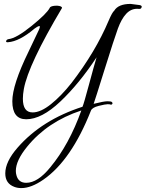

<svg xmlns="http://www.w3.org/2000/svg" viewBox="-20 -578 745 982"><path d="M648 -558 694 -552Q705 -550 705 -543Q705 -542 704 -540Q701 -532 693 -532.5Q685 -533 681 -533Q649 -533 625 -507Q601 -481 583 -432Q565 -383 515 -223Q465 -63 459 -47Q511 -60 528.5 -60Q546 -60 551 -57Q558 -51 554 -46Q550 -41 546 -43Q542 -45 530.5 -45Q519 -45 485 -36.5Q451 -28 445 -12Q345 241 203 340Q140 384 89 384Q70 384 54 378Q7 361 7 309Q7 249 70 177Q194 35 402 -32Q409 -48 435 -145Q461 -242 474 -285Q385 -150 289 -59Q193 32 114 32Q43 32 43 -60Q43 -144 126 -314Q171 -407 179.5 -426.5Q188 -446 180 -445Q172 -443 157 -432Q79 -366 21 -362Q11 -361 11 -367Q13 -376 24 -378Q63 -382 140.5 -444.5Q218 -507 234 -537Q238 -549 272 -549Q298 -547 297 -537Q125 -248 102 -123Q97 -95 97 -73Q97 -3 147 -3Q188 -3 241 -45.5Q294 -88 346 -154Q469 -314 536 -473Q554 -515 564 -523Q585 -558 648 -558ZM61 296Q61 308 64 318Q74 357 114 357Q173 357 237 278Q334 161 396 -13Q223 44 119 172Q61 243 61 296Z"/></svg>

Font: Allura
Style: Regular
Weight: 400
Designer: Robert E. Leuschke
Foundry: Robert E. Leuschke
Version: Version 1.004